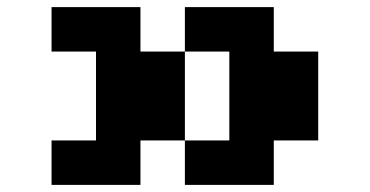

<svg xmlns="http://www.w3.org/2000/svg" viewBox="-20 -645 1040 540"><path d="M125 -625H375V-500H500V-250H375V-125H125V-250H250V-500H125ZM500 -500V-625H750V-500H875V-250H750V-125H500V-250H625V-500Z"/></svg>

Font: Dogica Pixel
Style: Bold
Weight: 700
Designer: Roberto Mocci
Version: Version 001.000